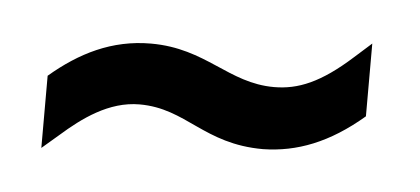

<svg xmlns="http://www.w3.org/2000/svg" viewBox="-30 -415 695 318"><g transform="rotate(5 317.5 -256.0)"><path d="M47 -266V-146L75 -170C109 -200 152 -232 203 -232C281 -232 314 -176 413 -176C469 -177 522 -197 578 -245V-366L550 -341C499 -295 462 -280 422 -280C346 -280 305 -334 213 -334C148 -334 95 -307 47 -266Z"/></g></svg>

Font: Mint Spirit No2
Style: Bold
Weight: 700
Designer: HARENDAL Hirwen
Foundry: Arkandis Digital Foundry.
Version: Version 1.004;FFEdit